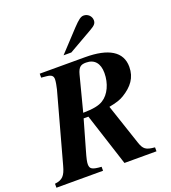

<svg xmlns="http://www.w3.org/2000/svg" viewBox="-187 -1021 1014 1138"><g transform="rotate(-20 319.5 -452.0)"><path d="M431 -343C477 -352 503 -360 527 -375C587 -412 623 -457 623 -526C623 -622 543 -669 396 -669H110V-644L142 -641C175 -638 184 -627 184 -607C184 -595 179 -565 174 -546L54 -109C38 -50 21 -31 -28 -25V0H266V-25C208 -29 194 -37 194 -67C194 -81 198 -101 212 -149L264 -331H294L401 0H603V-25C547 -30 532 -40 516 -89ZM330 -583C342 -629 359 -637 390 -637C443 -637 472 -603 472 -542C472 -476 444 -415 400 -388C374 -371 335 -364 273 -363ZM329 -723 481 -810C511 -827 520 -838 520 -857C520 -883 498 -904 472 -904C454 -904 438 -892 402 -854L280 -723Z"/></g></svg>

Font: STIXGeneral
Style: Bold Italic
Weight: 700
Italic angle: -16.33°
Designer: MicroPress Inc., with final additions and corrections provided by Coen Hoffman, Elsevier (retired)
Version: Version 1.1.0